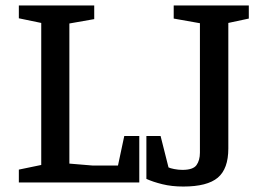

<svg xmlns="http://www.w3.org/2000/svg" viewBox="-20 -668 972 703"><path d="M49 0V-47L131 -64V-584L49 -601V-648H325V-598L234 -582V-69L318 -62H412L435 -170H490V0ZM651 15Q609 15 574.5 6.5Q540 -2 516 -13V-170H568L597 -55Q603 -52 618 -49Q633 -46 648 -46Q687 -46 699.5 -63.5Q712 -81 712 -109V-583L616 -600V-648H891V-600L816 -584V-124Q816 -50 777.5 -17.5Q739 15 651 15Z"/></svg>

Font: Faustina Medium
Style: Regular
Weight: 500
Designer: Alfonso Garcia
Foundry: http://www.omnibus-type.com
Version: Version 1.200